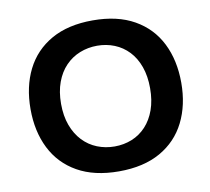

<svg xmlns="http://www.w3.org/2000/svg" viewBox="-76 -745 922 843"><g transform="rotate(-10 385.5 -323.5)"><path d="M389 -660Q499 -660 574 -617.5Q649 -575 687 -499Q725 -423 725 -323Q725 -224 687 -148Q649 -72 574 -29.5Q499 13 389 13Q279 13 204 -29.5Q129 -72 91 -148Q53 -224 53 -323Q53 -423 91 -499Q129 -575 204 -617.5Q279 -660 389 -660ZM389 -98Q430 -98 466 -112.5Q502 -127 529 -156Q556 -185 571 -227Q586 -269 586 -323Q586 -377 571 -419Q556 -461 529 -489.5Q502 -518 466 -532.5Q430 -547 389 -547Q348 -547 311.5 -532.5Q275 -518 247.5 -489.5Q220 -461 204.5 -419Q189 -377 189 -323Q189 -269 204.5 -227Q220 -185 247.5 -156Q275 -127 311.5 -112.5Q348 -98 389 -98Z"/></g></svg>

Font: Syne Modified
Style: Bold
Weight: 700
Designer: Lucas Descroix
Foundry: Bonjour Monde
Version: Version 2.200